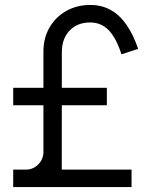

<svg xmlns="http://www.w3.org/2000/svg" viewBox="-20 -755 611 775"><path d="M33.3 0V-70.3H84.3Q113.7 -70.3 134.5 -91.5Q155.3 -112.7 155.3 -141.7V-547Q155.3 -602 180.2 -644.5Q205 -687 247.8 -711Q290.7 -735 344.3 -735Q391.3 -735 427.8 -714.2Q464.2 -693.5 491.3 -653.8Q518.5 -614 537.7 -557.7L470.3 -535.7Q449.8 -600.2 419.6 -632.2Q389.3 -664.3 343.7 -664.3Q292.2 -664.3 260.9 -631.6Q229.7 -598.8 229.7 -544.7L229.3 -70.3H511V0ZM33.3 -330V-400.7H411.3V-330Z"/></svg>

Font: Manrope ExtraLight
Style: Regular
Weight: 200
Designer: Mikhail Sharanda
Foundry: Mikhail Sharanda
Version: Version 4.505